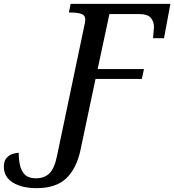

<svg xmlns="http://www.w3.org/2000/svg" viewBox="-116 -734 903 995"><path d="M74 241Q-3 241 -49.5 212Q-96 183 -96 130Q-96 102 -83.5 86.5Q-71 71 -53 64.5Q-35 58 -19 58Q-19 94 -12 124Q-5 154 14 172Q33 190 70 190Q114 190 140 164.5Q166 139 179 76L321 -601Q326 -620 326 -631Q326 -655 305.5 -662Q285 -669 254 -669H241L250 -714H767L734 -536H677Q678 -552 680 -571Q682 -590 682 -594Q682 -622 665.5 -641.5Q649 -661 607 -661H451L390 -376H630L619 -325H379L301 44Q280 141 226.5 191Q173 241 74 241Z"/></svg>

Font: Noto Serif Medium
Style: Italic
Weight: 500
Italic angle: -12°
Designer: Monotype Design Team
Foundry: Monotype Imaging Inc.
Version: Version 2.014; ttfautohint (v1.8.4.7-5d5b)